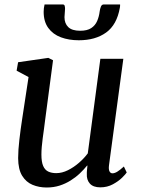

<svg xmlns="http://www.w3.org/2000/svg" viewBox="-20 -824 629 854"><path d="M187.6 10Q153.5 10 124.8 -1.9Q96.1 -13.8 78.5 -42.3Q61 -70.7 60.7 -120.5Q60.7 -138 62.1 -158.8Q63.5 -179.6 66.2 -202.7Q68.8 -225.8 72 -249.3Q75.1 -272.8 78.6 -294.7L107 -481.3L53.9 -509.7L60.5 -547.2L195 -566.6L215.9 -556L180.8 -290.7Q178.3 -269.2 175.4 -248.6Q172.5 -228 169.9 -208.6Q167.3 -189.2 165.8 -171.1Q164.2 -153.1 164.2 -136.6Q164.2 -103.7 172.1 -85.7Q180 -67.7 194.9 -60.8Q209.7 -53.9 230.3 -53.9Q256 -53.9 282.1 -66.9Q308.3 -79.9 331.3 -100Q354.4 -120.1 370.5 -141.9L426.4 -562.6H528.6L464.9 -89.5Q462.4 -70.6 467 -61.9Q471.5 -53.1 480.1 -53.1Q489.6 -53.1 501.2 -60Q512.8 -66.8 531 -83.4L543.6 -56.9Q539.3 -49.8 523.2 -33.8Q507 -17.8 482 -4.3Q457.1 9.3 426.1 9.3Q394.8 9.3 379.7 -7.4Q364.5 -24.2 366.2 -52.3Q366 -54.2 366.2 -58.1Q366.4 -61.9 366.9 -66.9Q367.4 -71.8 367.9 -77Q368.4 -82.2 368.9 -86.8L367.6 -87.8Q353 -69.8 334.7 -52.4Q316.4 -35 293.8 -21Q271.3 -6.9 244.9 1.6Q218.4 10 187.6 10ZM258.9 -804.2Q265.7 -804.2 267.5 -798.7Q269.3 -793.1 269.3 -784.8Q269.3 -776.4 268.1 -766.3Q266.8 -756.2 266.8 -747.7Q266.8 -719.9 283.5 -703.6Q300.2 -687.2 336.5 -687.2Q368 -687.2 385.7 -699Q403.5 -710.7 412 -730.3Q420.5 -749.9 423.3 -773Q424.8 -784.3 428.7 -794.3Q432.6 -804.2 441.5 -804.2H514.1Q514.1 -800.7 514.1 -797.2Q514.1 -793.7 513.1 -789.6Q499.8 -713.7 452 -679.3Q404.2 -644.9 330.7 -644.9Q286.2 -644.9 250.9 -658.1Q215.5 -671.3 194.9 -699.5Q174.2 -727.7 174.2 -771.5Q174.2 -779.5 175.2 -787.8Q176.2 -796.1 178.2 -804.2Z"/></svg>

Font: Merriweather 7pt Light
Style: Italic
Weight: 300
Italic angle: -7.8°
Designer: Eben Sorkin
Foundry: Eben Sorkin
Version: Version 2.200;gftools[0.9.31]